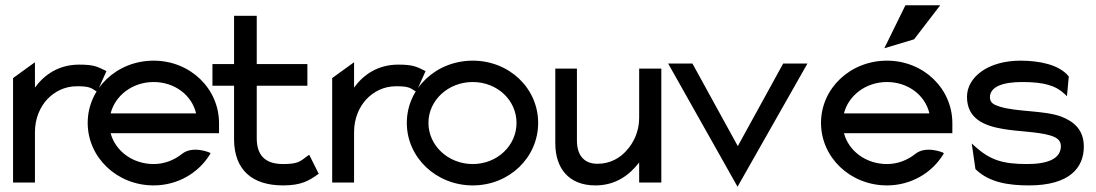

<svg xmlns="http://www.w3.org/2000/svg" viewBox="-20 -692 4156 728"><path d="M378.5 -425C350.5 -438 338.5 -447 280.5 -447C201.5 -447 147.5 -408 112.5 -360V-456L29.5 -396V0H112.5V-191C112.5 -244 132.5 -287 159.5 -316C185.5 -343 222.5 -365 272.5 -365C317.5 -365 325.5 -359 343.5 -347L348.5 -344L383.5 -422Z M810.5 -187V-225C810.5 -356 701.5 -462 562.5 -462C423.5 -462 312.5 -357 312.5 -226C312.5 -95 423.5 11 562.5 11C653.5 11 732.5 -36 775.5 -106L778.5 -111L773.5 -114C773.5 -114 709.5 -141 669.5 -108C640.5 -85 603.5 -70 562.5 -70C483.5 -70 417.5 -119 399.5 -187ZM399.5 -262C416.5 -330 482.5 -381 562.5 -381C642.5 -381 707.5 -331 723.5 -262Z M1188.5 -33 1152.5 -105 1147.5 -102C1118.5 -81 1113.5 -70 1053.5 -70C984.5 -70 953.5 -104 953.5 -168V-367H1145.5V-449H953.5V-632H867.5V-449H785.5V-367H867.5V-160C869.5 -50 933.5 11 1053.5 11C1124.5 11 1152.5 -8 1185.5 -31Z M1588.5 -425C1560.5 -438 1548.5 -447 1490.5 -447C1411.5 -447 1357.5 -408 1322.5 -360V-456L1239.5 -396V0H1322.5V-191C1322.5 -244 1342.5 -287 1369.5 -316C1395.5 -343 1432.5 -365 1482.5 -365C1527.5 -365 1535.5 -359 1553.5 -347L1558.5 -344L1593.5 -422Z M1772.5 -381C1865.5 -381 1938.5 -312 1938.5 -226C1938.5 -140 1865.5 -70 1772.5 -70C1679.5 -70 1604.5 -140 1604.5 -226C1604.5 -312 1679.5 -381 1772.5 -381ZM1772.5 11C1911.5 11 2020.5 -95 2020.5 -226C2020.5 -357 1911.5 -462 1772.5 -462C1633.5 -462 1522.5 -357 1522.5 -226C1522.5 -95 1633.5 11 1772.5 11Z M2085.5 -149C2085.5 -54 2136.5 11 2237.5 11C2314.5 11 2366.5 -28 2403.5 -76V0H2487.5V-432H2403.5V-245C2403.5 -192 2381.5 -149 2354.5 -120C2330.5 -93 2293.5 -71 2245.5 -71C2191.5 -71 2167.5 -107 2167.5 -159V-432H2085.5Z M2513.5 -451 2776.5 16 3041.5 -451H2949.5L2777.5 -138L2605.5 -451Z M3446 -543 3545 -672H3413L3333 -509ZM3591 -187V-225C3591 -356 3482 -462 3343 -462C3204 -462 3093 -357 3093 -226C3093 -95 3204 11 3343 11C3434 11 3513 -36 3556 -106L3559 -111L3554 -114C3554 -114 3490 -141 3450 -108C3421 -85 3384 -70 3343 -70C3264 -70 3198 -119 3180 -187ZM3180 -262C3197 -330 3263 -381 3343 -381C3423 -381 3488 -331 3504 -262Z M3680.5 -49C3731.5 0 3804.5 11 3881.5 11C4036.5 11 4089.5 -57 4089.5 -136C4089.5 -201 4050.5 -232 4003.5 -250C3938.5 -274 3836.5 -267 3769.5 -288C3748.5 -295 3733.5 -302 3733.5 -323C3733.5 -365 3786.5 -381 3855.5 -381C3940.5 -381 3984.5 -367 4018.5 -334L4025.5 -327L4032.5 -402L4031.5 -403C3996.5 -447 3920.5 -462 3849.5 -462C3725.5 -462 3646.5 -399 3646.5 -325C3646.5 -241 3712.5 -215 3783.5 -203C3840.5 -193 3914.5 -193 3963.5 -178C3985.5 -171 4002.5 -161 4002.5 -138C4002.5 -89 3950.5 -70 3874.5 -70C3781.5 -70 3733.5 -85 3674.5 -139L3664.5 -148L3678.5 -51Z"/></svg>

Font: Charger
Style: Bd
Weight: 400
Designer: Jasper
Foundry: Cannot Into Space Fonts
Version: Version 0.98